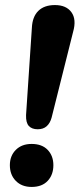

<svg xmlns="http://www.w3.org/2000/svg" viewBox="-20 -734 315 759"><path d="M129 -223Q106 -223 94 -236Q82 -249 83 -279L106 -624Q108 -668 131.5 -691Q155 -714 197 -714Q242 -714 262.5 -685.5Q283 -657 269 -608L184 -269Q178 -247 164.5 -235Q151 -223 129 -223ZM105 5Q66 5 42.5 -19Q19 -43 19 -81Q19 -118 42.5 -141.5Q66 -165 105 -165Q146 -165 168.5 -141.5Q191 -118 191 -81Q191 -43 168.5 -19Q146 5 105 5Z"/></svg>

Font: Nunito ExtraLight ExtraBold
Style: Italic
Weight: 800
Italic angle: -9°
Version: Version 3.602